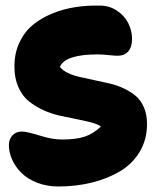

<svg xmlns="http://www.w3.org/2000/svg" viewBox="-20 -611 587 695"><path d="M190.9 64Q149.4 64 114.7 50.5Q80.1 37.1 58.1 15.4Q36.1 -6.3 24.2 -32.7Q12.2 -59.1 12.2 -85.9Q12.2 -106.4 24.7 -120.6Q37.1 -134.8 59.1 -134.8Q77.6 -134.8 123.3 -120.4Q168.9 -106 203.1 -106Q254.9 -106 286.1 -116.2Q317.4 -126.5 345.2 -152.8Q334 -161.6 309.6 -168Q285.2 -174.3 257.3 -179.7Q229.5 -185.1 197.5 -192.1Q165.5 -199.2 136.7 -212.4Q107.9 -225.6 84.2 -244.6Q60.5 -263.7 46.4 -295.9Q32.2 -328.1 32.2 -370.1Q32.2 -418.5 50.3 -457Q68.4 -495.6 98.4 -520.5Q128.4 -545.4 168.9 -562Q209.5 -578.6 252.7 -585.2Q295.9 -591.8 342.8 -590.8Q376.5 -590.3 403.6 -572.3Q430.7 -554.2 444.3 -527.1Q458 -500 458 -470.2Q458 -440.4 444.1 -424.8Q430.2 -409.2 405.8 -409.2Q395.5 -409.2 372.6 -411.6Q349.6 -414.1 334 -414.1Q216.3 -414.1 196.8 -369.1Q206.5 -356 226.1 -346.7Q245.6 -337.4 269.3 -332.3Q293 -327.1 320.8 -321Q348.6 -314.9 375.2 -309.1Q401.9 -303.2 427 -291.5Q452.1 -279.8 470.9 -264.2Q489.7 -248.5 501 -222.4Q512.2 -196.3 512.2 -162.1Q512.2 -105.5 485.4 -61Q458.5 -16.6 412.8 10Q367.2 36.6 310.8 50.3Q254.4 64 190.9 64Z"/></svg>

Font: Shantell Sans Irregular Bouncy
Style: Regular
Weight: 800
Designer: Stephen Nixon, Anya Danilova, Shantell Martin
Foundry: Arrow Type
Version: Version 1.006;[9816181b4]